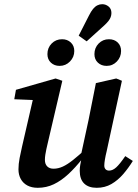

<svg xmlns="http://www.w3.org/2000/svg" viewBox="-20 -881 658 915"><path d="M160 14Q131 14 110.5 3Q90 -8 79 -28Q68 -48 68 -74Q68 -99 73.5 -128Q79 -157 85 -182L143 -434L170 -403L48 -408L56 -453L245 -507L277 -496L208 -201Q204 -185 201 -170.5Q198 -156 196 -143.5Q194 -131 194 -119Q194 -99 205 -88Q216 -77 235 -77Q257 -77 279 -87Q301 -97 328 -118.5Q355 -140 391 -173L397 -125H373Q339 -82 305.5 -51Q272 -20 236.5 -3Q201 14 160 14ZM441 14Q402 14 381 -6.5Q360 -27 360 -67Q360 -81 362.5 -95.5Q365 -110 369 -129H363L402 -309Q411 -353 419.5 -397Q428 -441 437 -485L534 -507L561 -496L488 -159Q483 -139 480 -121Q477 -103 477 -92Q477 -81 483 -74.5Q489 -68 500 -68Q517 -68 534 -83.5Q551 -99 577 -137L613 -114Q592 -80 567 -51Q542 -22 511 -4Q480 14 441 14ZM264 -567Q239 -567 222.5 -582.5Q206 -598 206 -623Q206 -653 226 -673.5Q246 -694 276 -694Q301 -694 317.5 -678.5Q334 -663 334 -638Q334 -609 313.5 -588Q293 -567 264 -567ZM393 -684 355 -711 404 -807Q414 -827 423.5 -838.5Q433 -850 444 -855.5Q455 -861 467 -861Q484 -861 497.5 -850Q511 -839 511 -819Q511 -809 507.5 -799.5Q504 -790 496.5 -780.5Q489 -771 477 -760ZM488 -567Q463 -567 446.5 -582.5Q430 -598 430 -623Q430 -653 450 -673.5Q470 -694 499 -694Q525 -694 541 -678.5Q557 -663 557 -638Q557 -609 537 -588Q517 -567 488 -567Z"/></svg>

Font: Source Serif 4 SemiBold
Style: Italic
Weight: 600
Italic angle: -12°
Designer: Frank Grießhammer
Foundry: Adobe Systems Incorporated
Version: Version 4.004;hotconv 1.0.116;makeotfexe 2.5.65601